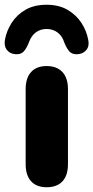

<svg xmlns="http://www.w3.org/2000/svg" viewBox="-56 -779 393 808"><path d="M140 9Q98 9 75 -16Q52 -41 52 -88V-404Q52 -451 75 -476Q98 -501 140 -501Q183 -501 206.5 -476Q230 -451 230 -404V-88Q230 -41 207 -16Q184 9 140 9ZM8 -551Q-15 -553 -27.5 -569.5Q-40 -586 -35 -613Q-28 -650 -6.5 -683.5Q15 -717 51.5 -738Q88 -759 140 -759Q192 -759 228.5 -737.5Q265 -716 286.5 -683Q308 -650 315 -613Q321 -586 308 -569.5Q295 -553 272 -551Q249 -549 237 -561.5Q225 -574 215 -599Q206 -628 186 -642.5Q166 -657 140 -657Q114 -657 94.5 -642.5Q75 -628 65 -599Q55 -574 43 -561.5Q31 -549 8 -551Z"/></svg>

Font: Nunito ExtraLight Black
Style: Regular
Weight: 900
Version: Version 3.602